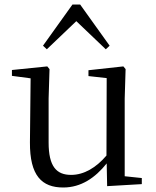

<svg xmlns="http://www.w3.org/2000/svg" viewBox="-20 -818 693 853"><path d="M456 9 610 0V-27L534 -35V-380L538 -511L528 -523L373 -506V-480L454 -471L453 -127C407 -73 353 -41 296 -41C231 -41 196 -78 196 -185V-380L200 -511L190 -523L33 -507V-481L116 -470L113 -186C112 -37 166 15 261 15C340 15 403 -28 454 -92ZM450 -599 467 -615 336 -798H302L171 -615L188 -599L319 -724Z"/></svg>

Font: Noto Serif CJK TC
Style: Regular
Weight: 400
Designer: Ryoko NISHIZUKA 西塚涼子 (kana & ideographs); Frank Grießhammer (Latin, Greek & Cyrillic); Wenlong ZHANG 张文龙 (bopomofo); San
Foundry: Adobe
Version: Version 2.001;hotconv 1.1.0;makeotfexe 2.6.0